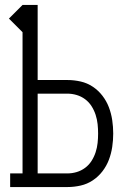

<svg xmlns="http://www.w3.org/2000/svg" viewBox="-20 -755 540 775"><path d="M21 0V-55H71V-625L16 -680L71 -735H132V-432H252Q279 -432 305.5 -426Q332 -420 354.5 -405Q377 -390 393.5 -368.5Q410 -347 419.5 -322Q429 -297 433 -270Q437 -243 437 -216Q437 -189 433 -162Q429 -135 419.5 -110Q410 -85 393.5 -63.5Q377 -42 354.5 -27Q332 -12 305.5 -6Q279 0 252 0ZM132 -55H252Q271 -55 289.5 -60.5Q308 -66 323.5 -77.5Q339 -89 349.5 -105.5Q360 -122 366 -140.5Q372 -159 374 -178Q376 -197 376 -216Q376 -235 374 -254Q372 -273 366 -291.5Q360 -310 349.5 -326.5Q339 -343 323.5 -354.5Q308 -366 289.5 -371.5Q271 -377 252 -377H132Z"/></svg>

Font: Iosevka Curly Slab Light
Style: Regular
Weight: 300
Monospace: yes
Designer: Belleve Invis
Foundry: Belleve Invis
Version: Version 22.1.2; ttfautohint (v1.8.4)